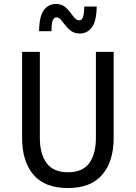

<svg xmlns="http://www.w3.org/2000/svg" viewBox="-20 -943 688 973"><path d="M92 -680H182V-244Q182 -162 216.5 -116Q251 -70 324 -70Q398 -70 432 -116Q466 -162 466 -244V-680H556V-244Q556 -125 498 -57.5Q440 10 324 10Q207 10 149.5 -57.5Q92 -125 92 -244ZM384 -773Q359 -773 341.5 -785.5Q324 -798 312 -814Q300 -830 289 -842.5Q278 -855 265 -855Q255 -855 248 -841Q241 -827 241 -785H178Q179 -861 202.5 -892Q226 -923 263 -923Q289 -923 306 -910.5Q323 -898 335 -881.5Q347 -865 358 -852.5Q369 -840 382 -840Q393 -840 399.5 -854Q406 -868 407 -910H470Q469 -834 445 -803.5Q421 -773 384 -773Z"/></svg>

Font: Inria Sans
Style: Regular
Weight: 400
Designer: Black Foundry Team
Foundry: Black Foundry
Version: Version 1.2; ttfautohint (v1.8.3)